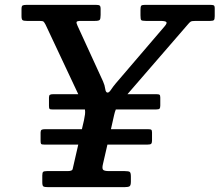

<svg xmlns="http://www.w3.org/2000/svg" viewBox="-20 -770 904 790"><path d="M154 -20V-48Q154 -60 157.8 -63Q161.5 -66 173 -66H257.5Q277 -66 278.8 -73.8Q280.5 -81.5 284 -96.5L302 -175H164Q151.5 -175 149.2 -177.8Q147 -180.5 147 -190V-224.5Q147 -233 151 -235.8Q155 -238.5 165.5 -238.5H317L325.5 -275Q328.5 -290 329.8 -299.8Q331 -309.5 329.5 -319.5H198.5Q186 -319.5 183.8 -322Q181.5 -324.5 181.5 -334.5V-368.5Q181.5 -377.5 185.5 -380Q189.5 -382.5 200 -382.5H302L167.5 -668.5Q162.5 -678 159.2 -681Q156 -684 141.5 -684H90.5Q77.5 -684 73 -687Q68.5 -690 68.5 -704V-732.5Q68.5 -745 73 -747.5Q77.5 -750 90 -750H374.5Q386 -750 390 -747.2Q394 -744.5 394 -733V-708.5Q394 -692.5 390.2 -688.2Q386.5 -684 371 -684H314Q297 -684 295.2 -679.8Q293.5 -675.5 299 -664L404 -435Q411 -419.5 413 -404.2Q415 -389 423 -389Q429 -389 437.2 -401.5Q445.5 -414 456 -426.5L658 -662.5Q668.5 -675 664.2 -679.5Q660 -684 637 -684H580Q564 -684 561 -687.5Q558 -691 558 -707V-729.5Q558 -742 560.8 -746Q563.5 -750 575.5 -750H844.5Q855.5 -750 859.5 -748Q863.5 -746 863.5 -735.5V-703.5Q863.5 -691 860.2 -687.5Q857 -684 845 -684H785Q769 -684 764.2 -680.8Q759.5 -677.5 752.5 -669L504.5 -382.5H622Q633.5 -382.5 636.5 -380Q639.5 -377.5 639.5 -368.5V-336Q639.5 -327 636.8 -323.2Q634 -319.5 620.5 -319.5H456.5Q452.5 -310 449.5 -296.5L436.5 -238.5H588Q599.5 -238.5 602.5 -236Q605.5 -233.5 605.5 -224.5V-191.5Q605.5 -182.5 602.5 -178.8Q599.5 -175 586 -175H422L403.5 -94.5Q399.5 -78 403.8 -72Q408 -66 429.5 -66H493.5Q509.5 -66 514 -62.5Q518.5 -59 518.5 -43V-23Q518.5 -7 513 -3.5Q507.5 0 492.5 0H178Q163.5 0 158.8 -2.8Q154 -5.5 154 -20Z"/></svg>

Font: Besley* Medium
Style: Italic
Weight: 500
Italic angle: -13°
Designer: Owen Earl
Foundry: indestructible type*
Version: Version 3.000; ttfautohint (v1.8.3)